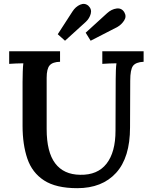

<svg xmlns="http://www.w3.org/2000/svg" viewBox="-20 -968 797 1004"><path d="M294 -645Q255 -644 239.5 -626Q224 -608 224 -561V-293Q224 -173 268.5 -114Q313 -55 399 -54Q490 -52 537 -112Q584 -172 584 -285L585 -553Q585 -578 586 -601Q587 -624 589 -637Q572 -637 550 -636Q528 -635 515 -634V-700H731V-645Q690 -643 675.5 -623.5Q661 -604 661 -546L660 -302Q660 -144 587 -64Q514 16 384 16Q273 16 210.5 -24.5Q148 -65 123 -138.5Q98 -212 98 -310V-539Q98 -565 99 -593.5Q100 -622 102 -637Q85 -637 63 -636Q41 -635 28 -634V-700H294ZM320 -755 282 -789 359 -908Q375 -933 399 -943.5Q423 -954 442 -938Q461 -920 454.5 -896Q448 -872 429 -854ZM454 -755 428 -797 540 -899Q563 -920 589.5 -923.5Q616 -927 630 -904Q643 -882 629 -860.5Q615 -839 594 -827Z"/></svg>

Font: Lora SemiBold
Style: Regular
Weight: 600
Designer: Olga Karpushina, Alexei Vanyashin (Cyrillic)
Foundry: Cyreal
Version: Version 3.011; ttfautohint (v1.8.4.7-5d5b)